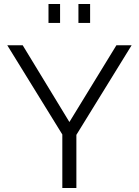

<svg xmlns="http://www.w3.org/2000/svg" viewBox="-20 -935 691 955"><path d="M221.2 -820.8V-915H278.8V-820.8ZM370.1 -820.8V-915H428.2V-820.8ZM92.8 -710 325.2 -328.1 559.1 -710H634.8L359.9 -264.2V0H290V-266.1L16.1 -710Z"/></svg>

Font: Rawline
Style: Regular
Weight: 400
Designer: Matt McInerney, Pablo Impallari, Rodrigo Fuenzalida
Foundry: Matt McInerney, Pablo Impallari, Rodrigo Fuenzalida
Version: Version 4.020;PS 004.020;hotconv 1.0.88;makeotf.lib2.5.64775